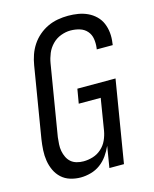

<svg xmlns="http://www.w3.org/2000/svg" viewBox="-113 -819 726 904"><g transform="rotate(-15 250.0 -367.5)"><path d="M168 8Q142 8 117.5 0.5Q93 -7 75 -23.5Q57 -40 46.5 -62.5Q36 -85 32 -110Q28 -135 29.5 -161.5Q31 -188 35 -214L92 -559Q96 -584 104.5 -608.5Q113 -633 127.5 -655Q142 -677 162.5 -694.5Q183 -712 206.5 -723Q230 -734 255.5 -738.5Q281 -743 306 -743Q331 -743 355 -739Q379 -735 400.5 -725Q422 -715 439 -698.5Q456 -682 465 -660.5Q474 -639 476.5 -614.5Q479 -590 475 -564L474 -555H396L397 -561Q400 -584 396.5 -606Q393 -628 379 -644Q365 -660 343.5 -666.5Q322 -673 299 -673Q276 -673 252 -664Q228 -655 210 -636.5Q192 -618 182.5 -595Q173 -572 169 -548L112 -203Q110 -186 109 -169Q108 -152 111 -136Q114 -120 121 -105.5Q128 -91 139.5 -81Q151 -71 167 -66.5Q183 -62 200 -62Q223 -62 246 -69Q269 -76 287.5 -92.5Q306 -109 316 -131Q326 -153 330 -176L355 -330H248L260 -400H446L380 0H309L326 -104Q316 -81 300.5 -59Q285 -37 264 -21.5Q243 -6 217.5 1Q192 8 168 8Z"/></g></svg>

Font: Iosevka Term Curly
Style: Italic
Weight: 400
Italic angle: -9°
Designer: Belleve Invis
Foundry: Belleve Invis
Version: Version 32.3.0